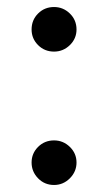

<svg xmlns="http://www.w3.org/2000/svg" viewBox="-20 -512 287 547"><path d="M70 -428Q70 -455 88.5 -473.5Q107 -492 134 -492Q160 -492 179 -473.5Q198 -455 198 -428Q198 -402 179 -383.5Q160 -365 134 -365Q107 -365 88.5 -383.5Q70 -402 70 -428ZM70 -49Q70 -75 88.5 -93.5Q107 -112 134 -112Q160 -112 179 -93.5Q198 -75 198 -49Q198 -23 179 -4Q160 15 134 15Q107 15 88.5 -4Q70 -23 70 -49Z"/></svg>

Font: Shippori Mincho SemiBold
Style: Regular
Weight: 600
Designer: FONTDASU
Foundry: FONTDASU / Google Inc. / but / Adobe
Version: Version 3.110; ttfautohint (v1.8.3)